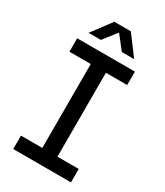

<svg xmlns="http://www.w3.org/2000/svg" viewBox="-216 -966 901 1051"><g transform="rotate(30 234.5 -440.0)"><path d="M52 0V-84.8H186.8V-615.2H52V-700H417V-615.2H282.6V-84.8H417V0ZM91 -757 183 -880H287.2L379.2 -757H301.4L234.8 -841.8L168.8 -757Z"/></g></svg>

Font: MuseoModerno Thin
Style: Regular
Weight: 100
Designer: Pablo Cosgaya, Héctor Gatti, Marcela Romero, and the Authors of The MuseoModerno Project.
Foundry: Omnibus-Type Team
Version: Version 1.003